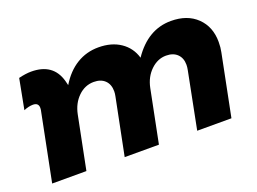

<svg xmlns="http://www.w3.org/2000/svg" viewBox="-87 -743 1257 938"><g transform="rotate(-20 541.5 -274.5)"><path d="M1045 -372Q1045 -343 1040 -320L976 0H798L856 -294Q859 -309 859 -321Q859 -356 838 -376.5Q817 -397 780 -397Q736 -397 700.5 -363Q665 -329 654 -275L599 0H421L480 -294Q483 -308 483 -320Q483 -356 462 -376.5Q441 -397 404 -397Q358 -397 323 -363Q288 -329 277 -275L222 0H44L113 -346Q116 -358 116 -367Q116 -394 87 -394Q65 -394 39 -383L69 -540Q106 -549 134 -549Q248 -549 276 -449L282 -425Q319 -486 370 -517Q421 -548 483 -548Q551 -548 597.5 -516.5Q644 -485 660 -430Q740 -548 860 -548Q945 -548 995 -499.5Q1045 -451 1045 -372Z"/></g></svg>

Font: TypoPRO Montserrat Alternates
Style: Bold Italic
Weight: 700
Italic angle: -11.3°
Designer: Julieta Ulanovsky
Foundry: Julieta Ulanovsky
Version: Version 6.001